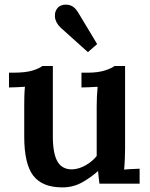

<svg xmlns="http://www.w3.org/2000/svg" viewBox="-20 -796 651 832"><path d="M250 16Q163 16 124 -35Q85 -86 85 -204V-340Q85 -357 85.5 -378Q86 -399 88 -420Q72 -419 51.5 -418Q31 -417 19 -417V-481H36Q91 -481 121.5 -490.5Q152 -500 163 -510H209V-204Q209 -132 228.5 -97Q248 -62 292 -62Q322 -63 351.5 -80Q381 -97 399 -120V-336Q399 -356 400 -377.5Q401 -399 403 -420Q387 -419 366.5 -418Q346 -417 333 -417V-481H359Q405 -481 435.5 -491Q466 -501 476 -510H522V-151Q522 -137 521 -110Q520 -83 518 -61Q535 -63 553.5 -63.5Q572 -64 585 -65V0H411Q409 -14 407.5 -28Q406 -42 405 -55Q374 -27 335.5 -5.5Q297 16 250 16ZM361 -570 243 -676Q220 -698 218 -723.5Q216 -749 234 -766Q251 -779 276 -775Q301 -771 318 -743L401 -605Z"/></svg>

Font: Lora SemiBold
Style: Regular
Weight: 600
Designer: Olga Karpushina, Alexei Vanyashin (Cyrillic)
Foundry: Cyreal
Version: Version 3.011; ttfautohint (v1.8.4.7-5d5b)